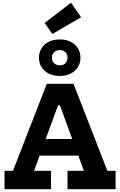

<svg xmlns="http://www.w3.org/2000/svg" viewBox="-20 -1362 864 1382"><path d="M618.5 -361.5V-242H199V-361.5ZM753 -132.5H812V0H466V-132.5H584L380.5 -687.5L456.5 -604.5H358.5L428.5 -687.5L225 -132.5H347V0H12.5V-132.5H73.5L317 -759H509ZM410 -815.5Q342.5 -815.5 301.5 -852.5Q260.5 -889.5 260.5 -946.5Q260.5 -1004 301.5 -1041Q342.5 -1078 410 -1078Q477.5 -1078 518.2 -1041Q559 -1004 559 -946.5Q559 -889.5 518.2 -852.5Q477.5 -815.5 410 -815.5ZM410 -891.5Q435.5 -891.5 450.8 -907Q466 -922.5 466 -946.5Q466 -971.5 450.8 -986.5Q435.5 -1001.5 410 -1001.5Q385 -1001.5 369.2 -986.5Q353.5 -971.5 353.5 -946.5Q353.5 -922.5 369.2 -907Q385 -891.5 410 -891.5ZM491 -1342.5 564 -1237.5 357 -1117.5 301.5 -1196.5Z"/></svg>

Font: Hepta Slab
Style: Bold
Weight: 700
Designer: Michael LaGattuta
Foundry: Michael LaGattuta
Version: Version 1.100